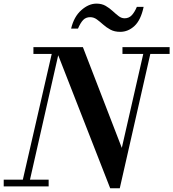

<svg xmlns="http://www.w3.org/2000/svg" viewBox="-56 -1004 934 1034"><path d="M429.5 -911.5Q406.5 -911.5 392 -896.5Q377.5 -881.5 364 -850H327Q342 -914 381.8 -949.2Q421.5 -984.5 463.5 -984.5Q492 -984.5 512.8 -972.5Q533.5 -960.5 550.2 -945Q567 -929.5 582.5 -917.5Q598 -905.5 615 -905.5Q638 -905.5 653.2 -921.5Q668.5 -937.5 681 -967H717.5Q702.5 -896 668.2 -864.2Q634 -832.5 591.5 -832.5Q560.5 -832.5 538.5 -844.5Q516.5 -856.5 499.2 -872Q482 -887.5 465.5 -899.5Q449 -911.5 429.5 -911.5ZM-36 -36.5H67L222.5 -713.5H124V-750H390.5L600 -207.5L715.5 -713.5H603.5V-750H857.5V-713.5H753.5L589 10H537.5L257.5 -706.5L105.5 -36.5H206V0H-36Z"/></svg>

Font: Bodoni* 06pt Medium
Style: Italic
Weight: 500
Italic angle: -13°
Version: Version 2.3